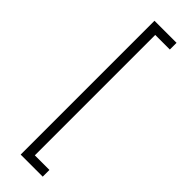

<svg xmlns="http://www.w3.org/2000/svg" viewBox="-300 -767 911 911"><g transform="rotate(45 155.5 -311.0)"><path d="M247 138V93H149V-715H247V-760H99V138Z"/></g></svg>

Font: IBM Plex Thai Looped Light
Style: Regular
Weight: 300
Designer: Mike Abbink, Paul van der Laan, Pieter van Rosmalen, Ben Mitchell, Mark Frömberg
Foundry: Bold Monday
Version: Version 1.0